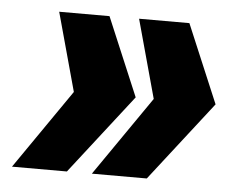

<svg xmlns="http://www.w3.org/2000/svg" viewBox="-39 -554 598 498"><g transform="rotate(5 260.5 -304.5)"><path d="M217 -99 360 -306 304 -510H435L521 -306L360 -99ZM9 -99 152 -306 96 -510H227L313 -306L152 -99Z"/></g></svg>

Font: Saira Thin Black
Style: Italic
Weight: 900
Italic angle: -12°
Version: Version 1.101